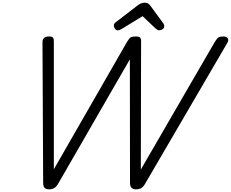

<svg xmlns="http://www.w3.org/2000/svg" viewBox="-20 -1403 1728 1437"><path d="M346 14Q327 14 315 4Q303 -6 303 -38L298 -1085Q297 -1106 309 -1118Q321 -1130 346 -1130Q369 -1130 376 -1122Q383 -1114 383 -1094V-136L931 -1090Q947 -1117 959 -1123.5Q971 -1130 997 -1130Q1020 -1130 1028 -1122Q1036 -1114 1036 -1094L1034 -134L1588 -1090Q1604 -1116 1615.5 -1123Q1627 -1130 1652 -1130Q1678 -1130 1685.5 -1114.5Q1693 -1099 1679 -1078L1065 -26Q1052 -4 1036.5 5Q1021 14 996 14Q977 14 965 3Q953 -8 953 -38L952 -959L414 -26Q401 -4 385 5Q369 14 346 14ZM861 -1176Q849 -1176 840.5 -1188Q832 -1200 832 -1211Q832 -1220 835.5 -1225Q839 -1230 843 -1234L1008 -1361Q1023 -1373 1036.5 -1378Q1050 -1383 1066 -1383Q1079 -1383 1089 -1376.5Q1099 -1370 1108 -1357L1203 -1227Q1208 -1220 1208.5 -1214.5Q1209 -1209 1209 -1204Q1209 -1192 1196 -1184Q1183 -1176 1174 -1176Q1164 -1176 1157 -1180.5Q1150 -1185 1142 -1192L1047 -1282L892 -1187Q885 -1183 877 -1179.5Q869 -1176 861 -1176Z"/></svg>

Font: Playwrite CU
Style: Regular
Weight: 400
Designer: Veronika Burian, José Scaglione
Foundry: TypeTogether
Version: Version 1.002